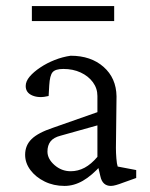

<svg xmlns="http://www.w3.org/2000/svg" viewBox="-20 -610 498 638"><path d="M194.3 7.8Q158.2 7.8 128.4 -6.8Q98.6 -21.5 81.1 -44.9Q63.5 -68.4 63.5 -95.7Q63.5 -127 85 -147.9Q106.4 -168.9 156.2 -185.5L303.7 -237.3V-291Q303.7 -316.4 288.6 -336.9Q273.4 -357.4 248 -369.1Q222.7 -380.9 190.4 -380.9Q164.1 -380.9 154.8 -370.1Q145.5 -359.4 143.6 -326.2L141.6 -291Q110.4 -283.2 87.9 -292.5Q65.4 -301.8 65.4 -324.2Q65.4 -339.8 78.6 -355.5Q91.8 -371.1 113.8 -385.7Q135.7 -400.4 161.6 -410.6Q187.5 -420.9 214.8 -424.8Q282.2 -424.8 324.2 -387.7Q366.2 -350.6 367.2 -290L365.2 -118.2Q365.2 -102.5 366.7 -83.5Q368.2 -64.5 371.1 -56.6L432.6 -44.9V-18.6L388.7 -2.9Q376 2 365.7 4.9Q355.5 7.8 348.6 7.8Q320.3 7.8 313.5 -24.4L304.7 -61.5L317.4 -62.5Q285.2 -26.4 255.4 -9.3Q225.6 7.8 194.3 7.8ZM214.8 -41Q239.3 -41 261.2 -52.7Q283.2 -64.5 303.7 -88.9V-193.4L181.6 -159.2Q158.2 -153.3 147.9 -140.1Q137.7 -127 137.7 -106.4Q137.7 -82 161.1 -61.5Q184.6 -41 214.8 -41ZM85.9 -589.8H359.4V-540H85.9Z"/></svg>

Font: Crimson Pro Light
Style: Regular
Weight: 300
Designer: Jacques Le Bailly
Foundry: Baron von Fonthausen
Version: Version 1.003